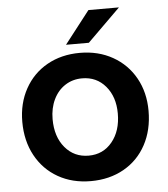

<svg xmlns="http://www.w3.org/2000/svg" viewBox="-54 -812 760 871"><g transform="rotate(-5 326.0 -376.0)"><path d="M38 -284Q38 -368 74.5 -434Q111 -500 176 -536.5Q241 -573 325 -573Q409 -573 474.5 -536Q540 -499 576.5 -433.5Q613 -368 613 -284Q613 -197 577 -130Q541 -63 475.5 -26Q410 11 325 11Q241 11 176 -26Q111 -63 74.5 -130Q38 -197 38 -284ZM473 -284Q473 -360 432 -408.5Q391 -457 325 -457Q282 -457 248 -435Q214 -413 195 -373.5Q176 -334 176 -284Q176 -204 217.5 -154.5Q259 -105 325 -105Q391 -105 432 -155Q473 -205 473 -284ZM370 -615H266L381 -763H520Z"/></g></svg>

Font: Open Sauce One
Style: Bold
Weight: 700
Designer: Alfredo Marco Pradil
Foundry: Creative Sauce Fz LLC
Version: Version 1.477